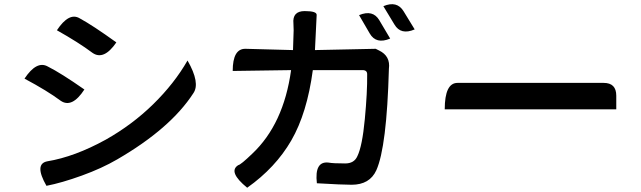

<svg xmlns="http://www.w3.org/2000/svg" viewBox="-20 -835 3010 901"><path d="M247 -693Q304 -779 354 -749Q415 -716 526 -636Q467 -550 414 -587Q350 -635 247 -693ZM198 37Q139 -66 202 -78Q330 -99 477 -180Q601 -250 699 -346Q798 -443 860 -551Q921 -445 887 -397Q780 -232 530 -87Q458 -45 364 -11Q270 23 198 37ZM95 -466Q152 -552 204 -523Q266 -492 376 -415Q318 -326 265 -362Q202 -409 95 -466Z M1665 -764Q1730 -791 1760 -740L1811 -654Q1745 -626 1715 -678L1665 -764ZM1779 -806Q1843 -833 1874 -782L1926 -697Q1861 -669 1831 -720L1779 -806ZM1410 -783Q1468 -783 1466 -764Q1466 -764 1458 -600L1743 -606L1759 -598Q1813 -572 1805 -512Q1795 -145 1746 -36Q1715 32 1630 32Q1586 32 1467 25Q1455 -80 1522 -72Q1542 -68 1600 -68Q1642 -68 1657 -102Q1680 -149 1692 -276Q1704 -403 1703 -485Q1704 -506 1681 -506H1448Q1421 -304 1347 -176Q1273 -48 1140 46Q1048 -29 1098 -60Q1110 -62 1163 -113Q1311 -252 1346 -506L1072 -502Q1072 -607 1132 -606L1355 -600L1358 -693L1357 -724Q1351 -783 1410 -783Z M2067 -322Q2067 -446 2127 -446H2813Q2872 -446 2872 -386V-322H2067Z"/></svg>

Font: Swei Half Moon CJK TC
Style: Medium
Weight: 500
Version: Version 2.125